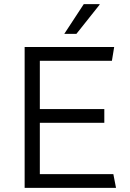

<svg xmlns="http://www.w3.org/2000/svg" viewBox="-20 -915 633 935"><path d="M536 -686 525 -619H174V-384H488V-317H174V-67H532L545 0H100V-686ZM465 -895V-892L352 -750H293L388 -895Z"/></svg>

Font: Chivo Light
Style: Regular
Weight: 300
Designer: Hector Gatti
Foundry: Omnibus-Type
Version: Version 1.007